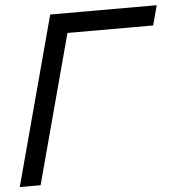

<svg xmlns="http://www.w3.org/2000/svg" viewBox="-78 -769 752 817"><g transform="rotate(-5 298.0 -360.0)"><path d="M-26.5 0H62.5L232.8 -635.5H598.8L621.5 -720H166.5Z"/></g></svg>

Font: Manrope
Style: MediumItalic
Weight: 500
Italic angle: -15°
Designer: Mikhail Sharanda
Foundry: Mikhail Sharanda
Version: Version 4.502;hotconv 1.0.109;makeotfexe 2.5.65596